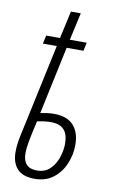

<svg xmlns="http://www.w3.org/2000/svg" viewBox="-87 -806 516 863"><g transform="rotate(10 170.5 -374.5)"><path d="M133.8 9.8Q80.1 9.8 54.7 -17.8Q29.3 -45.4 29.3 -94.7Q29.3 -114.7 32.2 -135.7Q35.2 -156.7 39.1 -173.8L129.4 -595.2H65.9L74.2 -633.3H137.2L165 -758.8H210L182.1 -633.3H259.3L251 -595.2H174.3L108.4 -285.6Q119.1 -288.1 135.5 -290.5Q151.9 -293 170.9 -293Q230 -293 259.3 -261Q288.6 -229 288.6 -171.4Q288.6 -127.4 271.2 -85.7Q253.9 -43.9 219.5 -17.1Q185.1 9.8 133.8 9.8ZM137.7 -28.8Q175.3 -28.8 198.2 -51.8Q221.2 -74.7 231.7 -107.2Q242.2 -139.6 242.2 -168.9Q242.2 -212.9 222.4 -233.4Q202.6 -253.9 163.1 -253.9Q146.5 -253.9 130.6 -251.7Q114.7 -249.5 100.6 -246.6Q86.4 -185.5 80.3 -152.1Q74.2 -118.7 74.2 -97.2Q74.2 -28.8 137.7 -28.8Z"/></g></svg>

Font: Open Sans Condensed Light
Style: Italic
Weight: 300
Width: 3
Italic angle: -12°
Designer: Monotype Design Team
Foundry: Monotype Imaging Inc.
Version: Version 3.000; ttfautohint (v1.8.4)